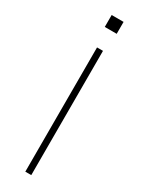

<svg xmlns="http://www.w3.org/2000/svg" viewBox="-237 -943 742 977"><g transform="rotate(30 134.0 -455.0)"><path d="M117 0V-730H152V0ZM99 -840V-910H169V-840Z"/></g></svg>

Font: M PLUS 1 ExtraLight
Style: Regular
Weight: 250
Version: Version 1.001